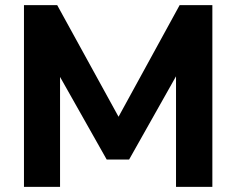

<svg xmlns="http://www.w3.org/2000/svg" viewBox="-20 -725 916 745"><path d="M73 0V-705H202L457 -241H423L677 -705H804V0H663V-468H685L481 -106H394L189 -469H213V0Z"/></svg>

Font: Nunito Sans 12pt ExtraBold
Style: Regular
Weight: 800
Designer: Vernon Adams
Foundry: Vernon Adams
Version: Version 3.101;gftools[0.9.27]